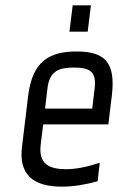

<svg xmlns="http://www.w3.org/2000/svg" viewBox="-20 -686 441 716"><path d="M266 -494C164 -494 101 -458 85 -329L62 -138C50 -39 99 10 210 10C253 10 297 3 344 -10L352 -79C303 -63 262 -55 227 -55C165 -55 122 -73 132 -149L141 -222H384L397 -329C413 -458 366 -494 266 -494ZM255 -434C310 -434 341 -423 333 -357L324 -281H148L157 -357C165 -423 202 -434 255 -434ZM307 -568 319 -666H251L239 -568Z"/></svg>

Font: Gamestation Condensed
Style: Italic
Weight: 400
Width: 3
Designer: Jonas Hecksher
Foundry: Jonas Hecksher, Playtypeª, e-types AS
Version: Version 1.003